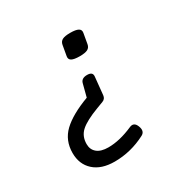

<svg xmlns="http://www.w3.org/2000/svg" viewBox="-143 -591 887 896"><g transform="rotate(-30 300.0 -143.5)"><path d="M390.6 -369.6 400.4 -425.3Q403.3 -441.4 390.1 -448.7Q377 -456.1 346.7 -456.1Q317.4 -456.1 304.2 -449Q291 -441.9 288.1 -425.3L278.3 -369.6Q275.4 -353.5 288.3 -346.2Q301.3 -338.9 331.5 -338.9Q360.8 -338.9 374.3 -345.9Q387.7 -353 390.6 -369.6ZM395.5 126.5Q419.4 113.8 406.2 81.5Q394.5 52.7 368.2 64.5Q295.9 96.2 234.9 96.2Q195.3 96.2 174.6 79.1Q153.8 62 153.8 32.2Q153.8 -10.7 183.1 -36.6Q212.4 -62.5 279.8 -87.9L315.9 -101.6Q333 -107.9 335 -126.5L344.7 -223.1Q345.7 -234.9 338.9 -240.7Q332 -246.6 316.9 -246.6Q286.1 -246.6 280.3 -223.1L262.7 -155.3Q168.5 -120.1 122.3 -76.2Q76.2 -32.2 76.2 35.6Q76.2 96.2 116 132.3Q155.8 168.5 227.5 168.5Q314.9 168.5 395.5 126.5Z"/></g></svg>

Font: Courier Prime Sans
Style: Regular
Weight: 300
Italic angle: -10°
Designer: Alan Dague-Greene
Foundry: Quote-Unquote Apps
Version: Version 3.23